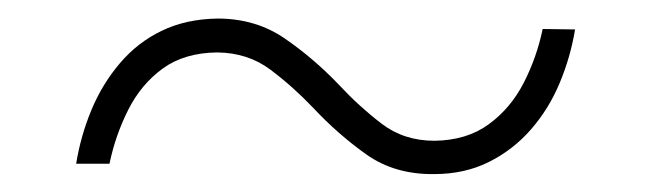

<svg xmlns="http://www.w3.org/2000/svg" viewBox="-20 -401 707 208"><path d="M567.9 -369.6 603 -369.1Q598.1 -339.4 586.4 -311.3Q574.7 -283.2 555.4 -261Q536.1 -238.8 509.8 -225.6Q483.4 -212.4 450.2 -212.4Q407.7 -211.9 377 -233.6Q346.2 -255.4 318.8 -284.7Q296.9 -307.6 272.7 -325.7Q248.5 -343.8 215.3 -344.2Q179.7 -343.8 156.2 -326.7Q132.8 -309.6 118.9 -282Q105 -254.4 98.6 -223.6H62.5Q67.4 -253.9 79.1 -282Q90.8 -310.1 109.9 -332.5Q128.9 -355 155.3 -367.7Q181.6 -380.4 215.8 -380.9Q257.3 -380.9 288.8 -359.1Q320.3 -337.4 347.7 -308.6Q369.1 -285.6 393.3 -267.1Q417.5 -248.5 450.7 -248.5Q485.8 -249 509.5 -266.4Q533.2 -283.7 547.4 -311.3Q561.5 -338.9 567.9 -369.6Z"/></svg>

Font: Roboto ExtraLight
Style: Italic
Weight: 250
Designer: Christian Robertson
Foundry: Google
Version: Version 3.009; 2024